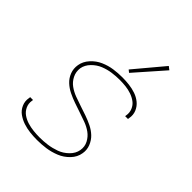

<svg xmlns="http://www.w3.org/2000/svg" viewBox="-212 -872 1001 1001"><g transform="rotate(45 288.0 -371.5)"><path d="M233 8Q265 8 297.5 3.5Q330 -1 362.5 -14Q395 -27 420 -53Q445 -79 450 -112Q455 -140 444.5 -166Q434 -192 415 -210Q396 -228 371.5 -240Q347 -252 321 -261Q295 -270 269 -278.5Q243 -287 217.5 -296.5Q192 -306 170.5 -321.5Q149 -337 136.5 -362Q124 -387 128 -416Q133 -444 155 -466.5Q177 -489 204.5 -500Q232 -511 260.5 -515Q289 -519 317 -519Q339 -519 361 -516.5Q383 -514 403.5 -507Q424 -500 441 -487.5Q458 -475 466.5 -454.5Q475 -434 471 -412Q471 -409 470 -405H491Q492 -409 492 -413Q497 -439 487.5 -462Q478 -485 459 -500.5Q440 -516 416.5 -524Q393 -532 368 -535Q343 -538 317 -538Q285 -538 253.5 -533.5Q222 -529 191 -515.5Q160 -502 136.5 -476Q113 -450 108 -419Q103 -390 113 -364Q123 -338 142.5 -320Q162 -302 186.5 -290Q211 -278 237 -269Q263 -260 288.5 -251.5Q314 -243 340 -233.5Q366 -224 387.5 -208.5Q409 -193 422 -168.5Q435 -144 430 -115Q425 -86 401.5 -63Q378 -40 349 -29.5Q320 -19 291 -15Q262 -11 233 -11Q210 -11 187 -13.5Q164 -16 142.5 -22.5Q121 -29 103 -41.5Q85 -54 75.5 -74.5Q66 -95 70 -118Q70 -122 71 -125H50Q49 -121 49 -117Q44 -91 54.5 -67Q65 -43 85.5 -28.5Q106 -14 130 -6Q154 2 180 5Q206 8 233 8ZM325 -579 464 -737 446 -751 311 -590Z"/></g></svg>

Font: Iosevka Sparkle Thin Oblique
Style: Regular
Weight: 100
Italic angle: -9°
Designer: Belleve Invis
Foundry: Belleve Invis
Version: Version 4.5.0; ttfautohint (v1.8.3)